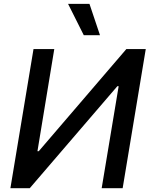

<svg xmlns="http://www.w3.org/2000/svg" viewBox="-20 -984 787 1004"><path d="M155.2 -727.3 34.4 0H135.7L593.8 -533.4H600.5L511.7 0H621.4L742.2 -727.3H640.6L182.5 -193.2H175.8L263.8 -727.3ZM335.9 -963.8 418 -800.1H502.8L447.8 -963.8Z"/></svg>

Font: Margiela Sans Medium
Style: Italic
Weight: 500
Italic angle: -9.39999°
Designer: Stefan Endress, Andreas Faust
Version: Version 1.100;FEAKit 1.0